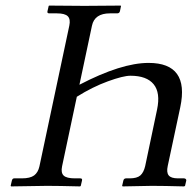

<svg xmlns="http://www.w3.org/2000/svg" viewBox="-20 -666 698 687"><path d="M254.9 -319.8 202.1 -70.8Q197.3 -47.9 207.8 -37.8Q218.3 -27.8 248 -27.8H267.1Q275.4 -27.8 273.4 -20L269 -1L266.6 1Q188 -1 148.4 -1L20 1L18.1 -1L22.5 -20Q24.4 -27.8 30.8 -27.8H58.1Q87.9 -27.8 102.1 -38.3Q116.2 -48.8 121.1 -70.8L228 -574.2Q232.9 -597.2 222.7 -607.7Q212.4 -618.2 183.6 -618.2H156.2Q147.9 -618.2 149.9 -626L154.3 -645L156.2 -646Q243.2 -645 282.2 -645L411.1 -646L413.1 -645L409.2 -626Q407.2 -618.2 399.4 -618.2H373.5Q318.4 -618.2 309.1 -574.2L264.2 -362.8Q414.1 -440.9 511.7 -440.9Q658.7 -440.9 625 -282.2L580.1 -71.8Q575.2 -49.3 583.5 -38.6Q591.8 -27.8 617.2 -27.8H638.2Q642.1 -27.8 644.5 -25.6Q647 -23.4 646.5 -20L642.1 -1L638.7 1Q564.9 -1 523.4 -1L418.9 1L417 -1L421.4 -20Q423.3 -27.8 431.2 -27.8H443.8Q470.2 -27.8 482.2 -38.3Q494.1 -48.8 499.5 -71.8L542 -273.9Q554.7 -334 529.8 -364.5Q504.9 -395 446.8 -395Q420.9 -395 366 -375Q311 -355 254.9 -319.8Z"/></svg>

Font: Linux Biolinum
Style: Italic
Weight: 400
Italic angle: -12°
Designer: Philipp H. Poll
Foundry: Philipp H. Poll
Version: Version 1.1.3 ; ttfautohint (v0.9)